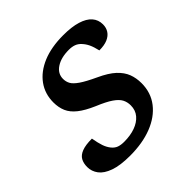

<svg xmlns="http://www.w3.org/2000/svg" viewBox="-143 -619 745 745"><g transform="rotate(-45 229.5 -247.0)"><path d="M101 -141Q106 -112.5 112 -95Q118 -77.5 128.5 -64.5Q139 -52 151.2 -47.8Q163.5 -43.5 181 -43.5Q215 -43.5 241.5 -53Q268 -62.5 283.5 -80.8Q299 -99 299 -125.5Q299 -144 291.2 -158.8Q283.5 -173.5 262.5 -188Q241.5 -202.5 200.5 -219.5Q160 -237 136.8 -255.5Q113.5 -274 104 -296Q94.5 -318 94.5 -346Q94.5 -393 120.2 -428.5Q146 -464 193.2 -483.8Q240.5 -503.5 306 -503.5Q352 -503.5 383 -494Q414 -484.5 429.5 -466.8Q445 -449 445 -424Q445 -405.5 436 -391.8Q427 -378 409 -370.2Q391 -362.5 363.5 -362.5Q358 -386.5 350.8 -401.8Q343.5 -417 333 -428Q323 -439 310.5 -443.5Q298 -448 281.5 -448Q238.5 -448 212 -430.5Q185.5 -413 185.5 -384Q185.5 -368.5 192.5 -355.8Q199.5 -343 220.5 -328.5Q241.5 -314 283.5 -294.5Q326 -275 348.8 -253.8Q371.5 -232.5 380.5 -208.8Q389.5 -185 389.5 -157Q389.5 -105 360.2 -67.2Q331 -29.5 279.2 -9.2Q227.5 11 159 11Q105 11 72.2 -0.8Q39.5 -12.5 24.8 -32.2Q10 -52 10 -76Q10 -96.5 18 -111Q26 -125.5 46 -133.2Q66 -141 101 -141Z"/></g></svg>

Font: Newsreader 9pt Medium
Style: Italic
Weight: 500
Italic angle: -17°
Designer: Hugues Gentile
Foundry: Production Type
Version: Version 1.003